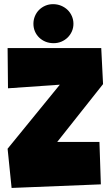

<svg xmlns="http://www.w3.org/2000/svg" viewBox="-20 -927 536 937"><path d="M482.9 -516.6 259.3 -234.4H465.3L472.2 -27.3L36.6 -9.8L17.1 -201.2L272 -513.7L19 -496.1L17.1 -692.4H474.1ZM338.4 -811Q338.4 -791 330.8 -773.9Q323.2 -756.8 310.1 -743.9Q296.9 -731 279.3 -723.6Q261.7 -716.3 241.7 -716.3Q220.2 -716.3 202.1 -723.6Q184.1 -731 170.9 -743.9Q157.7 -756.8 150.4 -773.9Q143.1 -791 143.1 -811Q143.1 -830.6 150.4 -848.1Q157.7 -865.7 170.7 -878.7Q183.6 -891.6 201.2 -899.2Q218.8 -906.7 238.8 -906.7Q259.8 -906.7 278.1 -899.2Q296.4 -891.6 309.8 -878.7Q323.2 -865.7 330.8 -848.1Q338.4 -830.6 338.4 -811Z"/></svg>

Font: Luckiest Guy RUS-BEL-UKR
Style: Regular
Weight: 400
Designer: Astigmatic (AOETI)
Foundry: Astigmatic (AOETI)
Version: Version 1.00 March 11, 2019, initial release